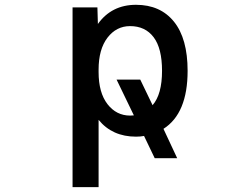

<svg xmlns="http://www.w3.org/2000/svg" viewBox="-20 -553 1040 792"><path d="M532.2 -77.1 460.9 -224.6H558.6L609.4 -119.1Q648.4 -164.1 648.4 -260.7Q648.4 -353.5 613.8 -399.4Q579.1 -445.3 516.6 -445.3Q460 -445.3 423.3 -397.5Q386.7 -349.6 386.7 -265.6V-255.9Q386.7 -170.9 423.3 -123.5Q460 -76.2 516.6 -76.2Q524.4 -76.2 532.2 -77.1ZM710.9 99.6H618.2L574.2 7.8Q559.6 10.7 541 10.7Q443.4 10.7 386.7 -58.6V218.8H279.3V-522.5H381.8L383.8 -454.1Q440.4 -533.2 541 -533.2Q641.6 -533.2 697.8 -463.4Q753.9 -393.6 753.9 -260.7Q753.9 -85 654.3 -21.5Z"/></svg>

Font: Gen Shin Gothic Monospace Medium
Style: Regular
Weight: 500
Designer: [Source Han Sans]
Ryoko NISHIZUKA  (kana & ideographs); Paul D. Hunt (Latin, Greek & Cyrillic); Wenlong ZHANG  (bopomofo
Version: Version 1.002.20150607